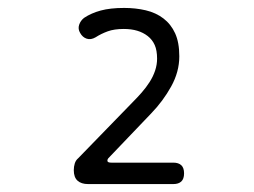

<svg xmlns="http://www.w3.org/2000/svg" viewBox="-20 -904 640 484"><path d="M202 -440Q185 -440 175.5 -448.5Q166 -457 166 -475Q166 -484 168.5 -492Q171 -500 177 -505L315 -647Q326 -658 337 -670.5Q348 -683 357 -697Q366 -711 371 -726Q376 -741 376 -756Q376 -777 370 -790.5Q364 -804 352.5 -813Q341 -822 326 -826.5Q311 -831 292 -831Q268 -831 251.5 -825Q235 -819 221 -810Q209 -803 198.5 -806.5Q188 -810 182 -821Q176 -831 179.5 -841.5Q183 -852 192 -859Q210 -871 234 -877.5Q258 -884 293 -884Q322 -884 347.5 -878Q373 -872 392 -857.5Q411 -843 421.5 -820Q432 -797 432 -762Q432 -723 411.5 -686Q391 -649 361 -618L253 -505Q250 -501 251 -497.5Q252 -494 261 -494H417Q430 -494 437 -487.5Q444 -481 444 -467Q444 -453 437 -446.5Q430 -440 417 -440Z"/></svg>

Font: Maple Mono ExtraLight
Style: Regular
Weight: 275
Monospace: yes
Designer: subframe7536
Version: Version 7.000